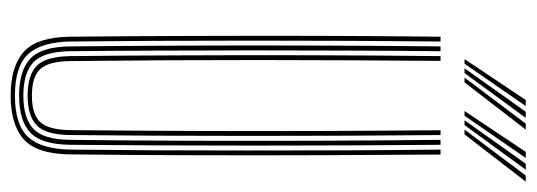

<svg xmlns="http://www.w3.org/2000/svg" viewBox="-343 -657 1006 360"><g transform="rotate(90 160.0 -477.0)"><path d="M159.2 6Q104.2 6 76.9 -18.8Q49.5 -43.5 48.8 -105.8Q47.8 -209 47.4 -325.6Q47 -442.2 47.2 -563Q47.5 -683.8 48.8 -800H57.8Q57 -722 56.6 -631Q56.2 -540 56.2 -446.4Q56.2 -352.8 56.6 -265.5Q57 -178.2 57.8 -107.2Q58.5 -51.8 81.4 -26.9Q104.2 -2 159.2 -2Q214.2 -2 237 -26.9Q259.8 -51.8 260.5 -107.2Q261.2 -176.8 261.8 -260.8Q262.2 -344.8 262.2 -436.2Q262.2 -527.8 261.9 -620.5Q261.5 -713.2 260.5 -800H269.8Q270.5 -694.2 271 -577.2Q271.5 -460.2 271.1 -340.4Q270.8 -220.5 269.5 -105.8Q268.8 -43 241.2 -18.5Q213.8 6 159.2 6ZM159.2 -9.8Q112.5 -9.8 90 -30.8Q67.5 -51.8 67 -106.2Q66 -207.8 65.5 -324.5Q65 -441.2 65.4 -562.8Q65.8 -684.2 67 -800H76Q75.2 -720.5 74.9 -630.9Q74.5 -541.2 74.5 -449.1Q74.5 -357 74.9 -269.4Q75.2 -181.8 76 -106.5Q76.5 -56.5 96.4 -37.1Q116.2 -17.8 159.2 -17.8Q202 -17.8 221.9 -36.9Q241.8 -56 242.2 -106.5Q243.5 -206.5 243.9 -323.2Q244.2 -440 243.9 -562.1Q243.5 -684.2 242.2 -800H251.5Q252.2 -719.8 252.6 -630.1Q253 -540.5 253 -448.8Q253 -357 252.6 -269.6Q252.2 -182.2 251.5 -106.2Q251 -52.2 228.8 -31Q206.5 -9.8 159.2 -9.8ZM159.2 -25.8Q120.8 -25.8 103.2 -43.1Q85.8 -60.5 85.2 -106.5Q84.2 -199.2 83.8 -316.1Q83.2 -433 83.6 -557.9Q84 -682.8 85.2 -800H94.2Q92.8 -634.8 92.6 -461Q92.5 -287.2 94.5 -106.5Q95 -65.2 109.4 -49.5Q123.8 -33.8 159.2 -33.8Q194.5 -33.8 209 -49.5Q223.5 -65.2 224 -106.5Q225.2 -232.2 225.6 -347.2Q226 -462.2 225.6 -573.5Q225.2 -684.8 224.2 -800H233.2Q234 -722 234.4 -631.5Q234.8 -541 234.8 -447.5Q234.8 -354 234.4 -266.4Q234 -178.8 233.2 -106.5Q232.8 -59.8 215 -42.8Q197.2 -25.8 159.2 -25.8ZM90.8 -845 167.5 -959.8H178.8L99.5 -845ZM108 -845 189.5 -959.8H201L117 -845ZM125.5 -845 211.8 -959.8H223L134.5 -845ZM188.2 -845 264.8 -959.8H276.2L197 -845ZM205.5 -845 287 -959.8H298.2L214.5 -845ZM223 -845 309.2 -959.8H320.5L232 -845Z"/></g></svg>

Font: Big Shoulders Inline Display Light
Style: Regular
Weight: 300
Designer: Patric King
Foundry: XO Type Co
Version: Version 1.000